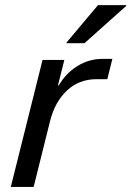

<svg xmlns="http://www.w3.org/2000/svg" viewBox="-20 -736 518 756"><path d="M22.5 0 147.5 -500H233.3L208.3 -400H211.7Q239.2 -447.5 284.6 -475.8Q330 -504.2 385 -504.2H422.5L402.5 -424.2H360Q291.7 -424.2 244.2 -380Q196.7 -335.8 177.5 -260.8L112.5 0ZM241.7 -565.8 242.5 -569.2 365.8 -715.8H477.5L476.7 -712.5L312.5 -565.8Z"/></svg>

Font: Funnel Sans
Style: Italic
Weight: 400
Italic angle: -14.036°
Version: Version 1.000; Beta; Release 5; Build 24; ttfautohint (v1.8.